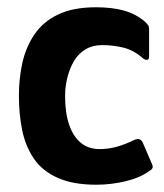

<svg xmlns="http://www.w3.org/2000/svg" viewBox="-20 -500 452 528"><path d="M245 8Q181 8 138.5 -11Q96 -30 73 -64Q50 -98 41 -142Q32 -186 32 -237Q32 -284 41.5 -327Q51 -370 74.5 -405Q98 -440 139.5 -460Q181 -480 244 -480Q288 -480 320.5 -471Q353 -462 378 -441Q385 -434 387.5 -430.5Q390 -427 390 -419V-345Q390 -336 384.5 -335.5Q379 -335 374 -339Q348 -362 319.5 -369Q291 -376 261 -376Q235 -376 215.5 -364.5Q196 -353 184 -333Q172 -313 165.5 -287.5Q159 -262 159 -236Q159 -190 170 -157.5Q181 -125 202 -107.5Q223 -90 254 -90Q277 -90 299.5 -96Q322 -102 349 -115Q366 -123 373 -107L397 -51Q401 -43 399.5 -38.5Q398 -34 391 -30Q365 -11 325 -1.5Q285 8 245 8Z"/></svg>

Font: Glory
Style: Bold
Weight: 700
Designer: Robert Leuschke
Foundry: Robert Leuschke
Version: Version 1.011